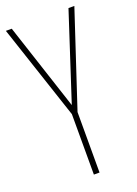

<svg xmlns="http://www.w3.org/2000/svg" viewBox="-138 -772 591 830"><g transform="rotate(-20 157.5 -357.0)"><path d="M158 -315 288 -714H315L171 -278V0H145V-278L0 -714H27Z"/></g></svg>

Font: Noto Sans Lao UI ExtCond Thin
Style: Regular
Weight: 100
Width: 2
Designer: Monotype Design Team
Foundry: Monotype Imaging Inc.
Version: Version 2.000; ttfautohint (v1.8.4.7-5d5b)